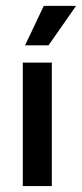

<svg xmlns="http://www.w3.org/2000/svg" viewBox="-20 -628 277 648"><path d="M64.6 -475H143.8L236.8 -608.3H127.8ZM56.9 0H154.9V-416.7H56.9Z"/></svg>

Font: Afacad Medium
Style: Regular
Weight: 500
Designer: Kristian Moeller
Foundry: Dicotype
Version: Version 1.000